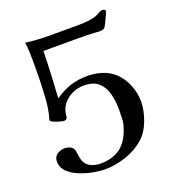

<svg xmlns="http://www.w3.org/2000/svg" viewBox="-137 -858 864 963"><g transform="rotate(-20 295.0 -376.0)"><path d="M545 -257Q545 -211 525.5 -158Q506 -105 470 -73Q430 -37 372.5 -17.5Q315 2 260 2Q235 2 199 -4.5Q163 -11 127.5 -25Q92 -39 68.5 -62Q45 -85 45 -118Q45 -142 63 -154.5Q81 -167 103 -167Q123 -167 138 -157.5Q153 -148 154 -126Q156 -110 159.5 -93.5Q163 -77 173 -63Q186 -47 206.5 -40Q227 -33 246 -33Q315 -33 356 -65Q397 -97 417 -161Q425 -184 426 -208.5Q427 -233 427 -256Q427 -301 417 -340.5Q407 -380 380 -405Q353 -430 301 -430Q270 -430 241 -417Q212 -404 192 -380Q172 -356 168 -323Q168 -318 167.5 -313.5Q167 -309 164 -304Q160 -297 149 -297Q143 -297 126.5 -301.5Q110 -306 95.5 -312.5Q81 -319 81 -326Q81 -329 82 -332Q83 -335 84 -338Q95 -376 99 -428Q103 -480 104 -533Q105 -586 105 -627Q105 -653 104 -679.5Q103 -706 99 -732Q131 -728 162.5 -726Q194 -724 226 -724H373Q387 -724 409 -725Q431 -726 453 -730Q475 -734 487 -741Q494 -745 502 -749.5Q510 -754 517 -754Q522 -754 528 -752Q534 -750 534 -744Q534 -740 527 -724Q520 -708 512 -692Q504 -676 501 -671Q496 -663 487.5 -660.5Q479 -658 471 -658Q468 -658 465 -658Q462 -658 459 -659Q431 -661 403 -661.5Q375 -662 347 -662H171Q170 -601 167 -538Q164 -475 160 -413Q203 -442 243 -455.5Q283 -469 335 -469Q373 -469 411 -457.5Q449 -446 478 -419Q510 -389 527.5 -345Q545 -301 545 -257Z"/></g></svg>

Font: Kaisei HarunoUmi Medium
Style: Regular
Weight: 500
Designer: Font-Kai, 金井和夫
Foundry: KAZUO KANAI
Version: Version 5.003